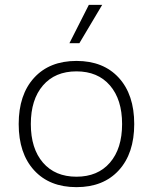

<svg xmlns="http://www.w3.org/2000/svg" viewBox="-20 -761 630 791"><path d="M533 -250Q533 -129 469.5 -59.5Q406 10 295 10Q184 10 120.5 -59.5Q57 -129 57 -250Q57 -371 120.5 -440.5Q184 -510 295 -510Q406 -510 469.5 -440.5Q533 -371 533 -250ZM107 -250Q107 -149 157 -91Q207 -33 295 -33Q383 -33 433 -91Q483 -149 483 -250Q483 -351 433 -409Q383 -467 295 -467Q207 -467 157 -409Q107 -351 107 -250ZM401 -741 307 -583H266L346 -741Z"/></svg>

Font: Work Sans Light
Style: Regular
Weight: 300
Designer: Wei Huang
Foundry: Wei Huang
Version: Version 1.500